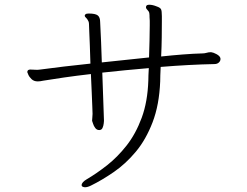

<svg xmlns="http://www.w3.org/2000/svg" viewBox="-20 -748 1040 809"><path d="M870 -528Q879 -527 892 -520Q905 -513 908 -505Q909 -503 909 -499Q909 -491 902 -484.5Q895 -478 883 -478Q832 -477 774.5 -474Q717 -471 657 -466Q656 -447 655.5 -431Q655 -415 655 -405Q651 -306 623 -233Q595 -160 552.5 -109Q510 -58 460 -23.5Q410 11 363 34Q349 41 338 41Q334 41 329 39Q324 37 324 32Q324 20 346 7Q387 -17 431 -51.5Q475 -86 513.5 -135Q552 -184 577 -251.5Q602 -319 605 -409Q605 -417 605.5 -431Q606 -445 607 -461Q557 -457 507.5 -452Q458 -447 411 -442Q413 -393 414.5 -343Q416 -293 418 -242V-238Q418 -237 417 -227.5Q416 -218 412 -209Q408 -200 398 -200Q388 -200 381.5 -208.5Q375 -217 372 -227Q369 -237 368 -239Q368 -244 369 -252.5Q370 -261 370 -268Q370 -273 369 -297.5Q368 -322 366.5 -358.5Q365 -395 363 -436Q302 -429 250 -421.5Q198 -414 162 -408Q149 -405 139 -405Q123 -405 113 -414.5Q103 -424 99 -434Q95 -444 95 -444Q95 -455 108 -455Q113 -455 118.5 -454.5Q124 -454 131 -454Q136 -454 140.5 -454Q145 -454 150 -455Q194 -461 248.5 -467.5Q303 -474 361 -480Q360 -521 358.5 -557.5Q357 -594 356 -618Q355 -642 355 -645Q355 -653 353 -657.5Q351 -662 349 -665Q346 -670 341.5 -674Q337 -678 337 -682Q337 -685 340.5 -688Q344 -691 354 -691Q382 -691 392 -683Q402 -675 402 -655Q404 -612 406 -570Q408 -528 409 -485L608 -506Q609 -540 610 -576Q611 -612 611 -640Q611 -651 611 -660.5Q611 -670 610 -677V-683Q610 -688 609 -693.5Q608 -699 603 -704Q600 -707 597.5 -710.5Q595 -714 595 -718Q595 -719 595.5 -720Q596 -721 596 -722Q598 -728 609 -728Q623 -728 640 -721Q655 -716 658.5 -709Q662 -702 662 -680V-659Q662 -631 661.5 -590.5Q661 -550 659 -510Q706 -515 750.5 -518.5Q795 -522 834 -523Q842 -523 850.5 -525.5Q859 -528 867 -528Z"/></svg>

Font: Moon Stars Kai T HW Light
Style: Regular
Weight: 300
Designer: GuiWonder
Version: Version 1.101